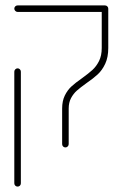

<svg xmlns="http://www.w3.org/2000/svg" viewBox="-20 -538 451 706"><path d="M208.5 -8.1V-138.9Q208.5 -166.7 218.3 -186.7Q228.1 -206.7 242.6 -220Q257 -233.3 281.5 -250.4Q305.6 -267.8 320 -280.9Q334.4 -294.1 344.3 -313.9Q354.1 -333.7 354.1 -361.5V-506.3Q354.1 -511.5 357.6 -514.8Q361.1 -518.1 365.9 -518.1Q371.1 -518.1 374.6 -514.6Q378.1 -511.1 378.1 -506.3V-361.5Q378.1 -327.4 366.9 -303.5Q355.6 -279.6 339.6 -264.8Q323.7 -250 297.4 -231.9Q275.2 -215.9 262.6 -204.8Q250 -193.7 241.3 -177.4Q232.6 -161.1 232.6 -138.9V-8.1Q232.6 -3.3 229.1 0.4Q225.6 4.1 220.4 4.1Q215.6 4.1 212 0.6Q208.5 -3 208.5 -8.1ZM32.6 135.9V-274.4Q32.6 -279.6 36.3 -283.1Q40 -286.7 44.8 -286.7Q49.6 -286.7 53.1 -283.1Q56.7 -279.6 56.7 -274.4V135.9Q56.7 141.1 53.3 144.6Q50 148.1 44.8 148.1Q39.6 148.1 36.1 144.6Q32.6 141.1 32.6 135.9ZM32.6 -506.3Q32.6 -511.1 36.1 -514.6Q39.6 -518.1 44.8 -518.1H365.6Q370.7 -518.1 374.1 -514.8Q377.4 -511.5 377.4 -506.3Q377.4 -501.1 373.9 -497.6Q370.4 -494.1 365.6 -494.1H44.8Q40 -494.1 36.3 -497.8Q32.6 -501.5 32.6 -506.3Z"/></svg>

Font: 26F Galaxy Hebrew Thin
Style: Regular
Weight: 100
Designer: C₂₉H₂₅N₃O₅
Version: Version 1.000